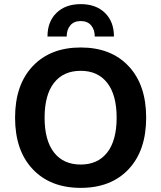

<svg xmlns="http://www.w3.org/2000/svg" viewBox="-20 -900 781 930"><path d="M532 -723H439Q439 -756 421.5 -777Q404 -798 371 -798Q338 -798 320.5 -777Q303 -756 303 -723H210Q210 -795 253.5 -837.5Q297 -880 371 -880Q445 -880 488.5 -837.5Q532 -795 532 -723ZM138.5 -579.5Q224 -670 371 -670Q518 -670 603 -579.5Q688 -489 688 -330Q688 -171 603 -80.5Q518 10 371 10Q224 10 138.5 -80.5Q53 -171 53 -330Q53 -489 138.5 -579.5ZM371 -557Q287 -557 241.5 -498.5Q196 -440 196 -330Q196 -220 241.5 -161.5Q287 -103 371 -103Q454 -103 499.5 -161.5Q545 -220 545 -330Q545 -440 499.5 -498.5Q454 -557 371 -557Z"/></svg>

Font: Elaine Sans SemiBold
Style: Regular
Weight: 600
Designer: Wei Huang
Foundry: Wei Huang
Version: Version 2.001;December 24, 2019;FontCreator 12.0.0.2547 64-b